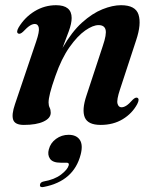

<svg xmlns="http://www.w3.org/2000/svg" viewBox="-20 -482 610 757"><path d="M52.5 -349.5Q42.5 -354 53 -373Q77 -413.5 116.2 -437.5Q155.5 -461.5 201 -461.5Q262.5 -461.5 262.5 -411Q262.5 -389.5 251.2 -358.8Q240 -328 226.5 -293Q262.5 -356 303.2 -392.8Q344 -429.5 384 -445.5Q424 -461.5 457 -461.5Q514.5 -461.5 526.2 -424.2Q538 -387 517 -324L453 -129Q439.5 -88.5 443.2 -73.8Q447 -59 459 -59Q468 -59 478.2 -65.5Q488.5 -72 503.5 -89Q514.5 -99.5 521.5 -96.5Q531.5 -92 521 -71.5Q501 -34.5 463.8 -12Q426.5 10.5 377 10.5Q326.5 10.5 314.2 -19.2Q302 -49 321 -105.5L385.5 -301.5Q401 -347 396.2 -365Q391.5 -383 368.5 -383Q346.5 -383 316 -361.8Q285.5 -340.5 254 -296Q222.5 -251.5 198.5 -182.5Q183.5 -140 177.5 -115.8Q171.5 -91.5 171.5 -78Q171.5 -66 175.8 -57.5Q180 -49 180 -37.5Q180 -16 151.8 -2.8Q123.5 10.5 74 10.5Q39 10.5 32 -9.8Q25 -30 39 -71L122.5 -318Q136 -357.5 133 -372.5Q130 -387.5 117.5 -387.5Q108.5 -387.5 98 -381Q87.5 -374.5 70.5 -356.5Q59.5 -346.5 52.5 -349.5ZM219 159.5Q188 159.5 177.2 144Q166.5 128.5 172.5 107Q179 81.5 201 65.5Q223 49.5 250.5 49.5Q281 49.5 294.5 69.2Q308 89 298 127.5Q271 232 153 255Q137 258.5 137.5 247.5Q138 236.5 152 233.5Q195 226 220.8 206.2Q246.5 186.5 251 169.5Q253.5 159.5 242.5 159.5Z"/></svg>

Font: Fraunces 72pt SemiBold
Style: Italic
Weight: 600
Italic angle: -16°
Version: Version 1.000;[b76b70a41]